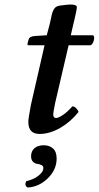

<svg xmlns="http://www.w3.org/2000/svg" viewBox="-20 -586 439 854"><path d="M117.2 -118.2 178.2 -384.8H107.9Q102.1 -384.8 102.1 -387.2Q102.1 -394.5 106.9 -409.2Q110.8 -424.3 134.8 -425.8L188 -429.2L201.2 -479Q203.1 -486.8 206.1 -501.2Q209 -515.6 210.9 -523.2Q212.9 -530.8 217 -540Q221.2 -549.3 228 -554.4Q234.9 -559.6 245.1 -561Q282.7 -565.9 293 -565.9Q321.8 -565.9 321.8 -554.2Q321.8 -548.8 318.8 -533.9Q315.9 -519 311 -498.3Q306.2 -477.5 305.2 -474.1L294.9 -429.2H394Q401.9 -423.3 397.2 -406Q392.6 -388.7 382.8 -384.8H285.2L225.1 -127Q216.8 -84.5 216.8 -78.1Q216.8 -61 229 -61Q239.3 -61 259 -74Q278.8 -86.9 301.8 -112.8Q311 -112.8 318.8 -104.7Q326.7 -96.7 329.1 -87.9Q294.4 -43.9 247.8 -17.1Q201.2 9.8 155.8 9.8Q106 9.8 106 -43.9Q106 -58.6 117.2 -118.2ZM174.8 60.1Q199.2 60.1 215.6 74.2Q231.9 88.4 231.9 119.1Q231.9 168.9 192.4 207.3Q152.8 245.6 103 248Q87.4 239.3 96.2 220.2Q111.3 216.8 127.4 209.7Q143.6 202.6 158.2 189.2Q172.9 175.8 172.9 161.1Q172.9 152.3 164.3 148.2Q155.8 144 145.5 142.8Q135.3 141.6 126.7 133.3Q118.2 125 118.2 108.9Q118.2 86.4 133.3 73.2Q148.4 60.1 174.8 60.1Z"/></svg>

Font: Common Serif SemiBold
Style: Italic
Weight: 600
Italic angle: -12°
Designer: Philipp H. Poll, Khaled Hosny
Foundry: Stefan Peev, Context Ltd.
Version: Version 1.026